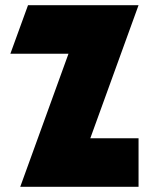

<svg xmlns="http://www.w3.org/2000/svg" viewBox="-20 -720 574 740"><path d="M514 -700 328 -187H514V0H58L244 -513H20L88 -700Z"/></svg>

Font: Clickuper
Style: Bold
Weight: 700
Designer: Denis Ignatov
Foundry: Denis Ignatov
Version: Version 1.10 April 16, 2021